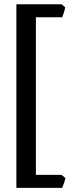

<svg xmlns="http://www.w3.org/2000/svg" viewBox="-20 -739 343 909"><path d="M289.6 104Q288.1 112.8 283 127.7Q277.8 142.6 274.4 150.4H57.6V-718.8H271.5L288.6 -704.6Q287.1 -693.4 282 -678Q276.9 -662.6 274.4 -657.2H149.9V88.9H271.5Z"/></svg>

Font: Dai Banna SIL Medium
Style: Regular
Weight: 500
Designer: Victor Gaultney
Foundry: SIL International
Version: Version 4.000